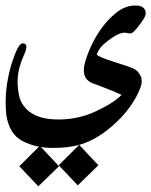

<svg xmlns="http://www.w3.org/2000/svg" viewBox="-42 -341 540 685"><path d="M391.6 76.7Q320.8 150.9 247.6 173.8Q205.1 187 145 186.8Q85 186.5 38.1 162.1Q-8.8 137.7 -19.5 69.3Q-28.8 -19 -1 -112.8Q10.7 -148.9 20.8 -168.5Q30.8 -188 41.7 -186.3Q52.7 -184.6 52 -173.1Q51.3 -161.6 43.2 -144Q35.2 -126.5 30.3 -109.4Q13.2 -57.6 26.9 3.9Q30.3 19.5 42.5 36.6Q75.7 82 153.3 85Q231 87.9 297.1 57.4Q363.3 26.9 391.6 -2.4Q367.7 -14.2 335 -26.4Q302.2 -38.6 287.6 -44.4Q239.7 -63.5 267.1 -136.7Q272 -149.4 272 -150.4Q308.1 -243.7 373 -295.9Q407.2 -323.2 446.3 -321.3Q466.8 -320.3 474.6 -306.9Q482.4 -293.5 472.2 -276.1Q461.9 -258.8 446.5 -240.5Q431.2 -222.2 425 -221.7Q418.9 -221.2 408.7 -223.6Q382.8 -230 329.1 -184.1Q311.5 -168.9 303.2 -147Q306.2 -138.7 364.7 -120.4Q423.3 -102.1 437 -95Q450.7 -87.9 459.2 -70.8Q467.8 -53.7 460 -31.2Q440.4 23.4 391.6 76.7ZM235.4 320.3 167.5 248.5Q221.2 195.3 240.7 175.8Q274.4 212.4 309.1 248.5Q309.1 248.5 235.4 320.3ZM94.7 323.7 26.9 252Q80.6 198.7 100.1 179.2Q133.8 215.8 168.5 252Q168.5 252 94.7 323.7Z"/></svg>

Font: Amiri Typewriter
Style: Bold
Weight: 700
Monospace: yes
Designer: Khaled Hosny
Version: Version 1.1